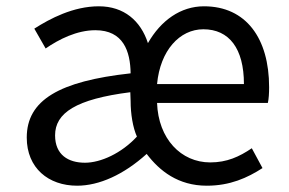

<svg xmlns="http://www.w3.org/2000/svg" viewBox="-20 -577 917 610"><path d="M225 13C295 13 373 -22 446 -88C487 -34 546 13 637 13C711 13 766 -12 814 -43L780 -106C740 -79 701 -61 648 -61C555 -61 483 -136 479 -250H831C834 -263 835 -281 835 -300C835 -455 762 -557 628 -557C554 -557 491 -512 450 -440C427 -511 374 -557 294 -557C213 -557 139 -518 89 -486L125 -423C167 -452 224 -481 283 -481C372 -481 394 -414 395 -344C168 -319 65 -259 65 -140C65 -43 134 13 225 13ZM250 -60C197 -60 155 -85 155 -147C155 -218 221 -262 394 -284L395 -256C395 -215 402 -172 415 -143C366 -90 300 -60 250 -60ZM479 -310C489 -417 551 -484 626 -484C708 -484 755 -423 755 -310Z"/></svg>

Font: Noto Sans Mono CJK SC Regular
Style: Regular
Weight: 400
Designer: Ryoko NISHIZUKA (kana & ideographs); Paul D. Hunt (Latin, Greek & Cyrillic); Wenlong ZHANG (bopomofo); Sandoll Communica
Foundry: Adobe Systems Incorporated
Version: Version 1.005;PS 1.005;hotconv 1.0.96;makeotf.lib2.5.65012